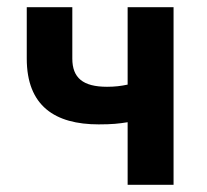

<svg xmlns="http://www.w3.org/2000/svg" viewBox="-20 -511 573 531"><path d="M253 -167C290 -167 308 -169 333 -173V0H460V-491H333V-277C314 -273 297 -271 276 -271C209 -271 180 -296 180 -349V-491H54V-349C54 -218 132 -167 253 -167Z"/></svg>

Font: Source Sans Pro SemBd
Style: Regular
Weight: 700
Designer: Paul D. Hunt
Foundry: Adobe Systems Incorporated
Version: Version 2.020;PS 2.0;hotconv 1.0.86;makeotf.lib2.5.63406